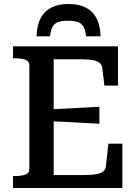

<svg xmlns="http://www.w3.org/2000/svg" viewBox="-20 -942 688 962"><path d="M323 -922Q274 -922 239 -905Q204 -888 184.5 -852.5Q165 -817 163 -760H231Q234 -791 243.5 -808Q253 -825 271.5 -831.5Q290 -838 321 -838Q352 -838 370.5 -831.5Q389 -825 398.5 -808Q408 -791 411 -760H484Q482 -817 462.5 -852.5Q443 -888 408 -905Q373 -922 323 -922ZM593 -222V0H45V-60H55Q86 -60 106.5 -67Q127 -74 127 -96V-614Q127 -636 106.5 -643Q86 -650 55 -650H45V-710H571V-513H503L493 -597Q491 -617 479 -627Q467 -637 443 -641Q419 -645 381 -645H249V-65H396Q425 -65 446.5 -67Q468 -69 482 -74.5Q496 -80 503 -89Q510 -98 511 -112L523 -222ZM227 -394Q269 -396 311 -398Q353 -400 395 -402.5Q437 -405 478 -407V-322Q437 -324 395 -326.5Q353 -329 311 -331Q269 -333 227 -335Z"/></svg>

Font: Roboto Serif SemiCondensed Medium
Style: Regular
Weight: 500
Width: 4
Designer: Greg Gazdowicz
Foundry: Commercial Type
Version: Version 1.007